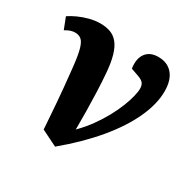

<svg xmlns="http://www.w3.org/2000/svg" viewBox="-127 -660 827 819"><g transform="rotate(30 286.5 -250.0)"><path d="M239.5 26 161 -13Q158 -56 155.7 -87Q153.5 -118 151.2 -147.3Q149 -176.5 145.5 -212.8Q142 -249 136.5 -301.5Q130.5 -359 122.5 -388.2Q114.5 -417.5 102.2 -428Q90 -438.5 70.5 -438.5Q61 -438.5 50 -435.2Q39 -432 23.5 -422.5L1.5 -479Q18.5 -490.5 42 -501.3Q65.5 -512 92.3 -519Q119 -526 145 -526Q172.5 -526 194.3 -518.3Q216 -510.5 232 -491.3Q248 -472 258 -437.8Q268 -403.5 272 -350.5Q275 -312.5 276.8 -265.5Q278.5 -218.5 279.3 -170.8Q280 -123 279.5 -81.5Q309.5 -111.5 333.5 -144.8Q357.5 -178 375.8 -211.3Q394 -244.5 406 -274.8Q418 -305 424 -329.5Q430 -354 430 -369Q430 -386 422.3 -396Q414.5 -406 393.5 -413L357 -426Q350 -472.5 369.8 -499.3Q389.5 -526 430.5 -526Q475.5 -526 501 -496.5Q526.5 -467 526.5 -411.5Q526.5 -349.5 493.3 -277Q460 -204.5 396 -127.7Q332 -51 239.5 26Z"/></g></svg>

Font: Literata
Style: Italic
Weight: 400
Italic angle: -2°
Designer: Latin by Veronika Burian and Jose Scaglione. Greek by Irene Vlachou. Cyrillic by Vera Evstafieva
Foundry: TypeTogether
Version: Version 3.103;gftools[0.9.29]